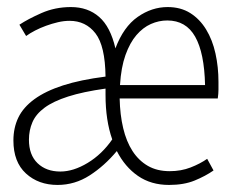

<svg xmlns="http://www.w3.org/2000/svg" viewBox="-20 -512 640 544"><path d="M143 12Q89 12 53.5 -20.5Q18 -53 18 -114Q18 -150 32 -179Q46 -208 77.5 -231Q109 -254 158.5 -270Q208 -286 279 -295Q278 -382 250.5 -417.5Q223 -453 177 -453Q161 -453 144 -449Q127 -445 110.5 -439Q94 -433 79.5 -425.5Q65 -418 54 -410L35 -442Q59 -458 97.5 -475Q136 -492 181 -492Q229 -492 261 -464Q293 -436 307 -375Q330 -436 370 -464Q410 -492 455 -492Q492 -492 519 -475Q546 -458 564 -428.5Q582 -399 590.5 -360.5Q599 -322 599 -280Q599 -269 599 -258Q599 -247 597 -233H319Q320 -187 329 -149Q338 -111 355.5 -84Q373 -57 399 -42Q425 -27 461 -27Q493 -27 520 -37.5Q547 -48 567 -62L585 -29Q562 -13 531.5 -0.5Q501 12 459 12Q408 12 371 -13.5Q334 -39 311 -84Q276 -42 234 -15Q192 12 143 12ZM151 -26Q188 -26 228.5 -50.5Q269 -75 298 -117Q279 -171 279 -243V-261Q215 -252 173 -238.5Q131 -225 106.5 -207Q82 -189 72 -166Q62 -143 62 -116Q62 -73 86.5 -49.5Q111 -26 151 -26ZM454 -454Q430 -454 407.5 -444Q385 -434 366.5 -412.5Q348 -391 335.5 -356Q323 -321 320 -271H561Q559 -362 533 -408Q507 -454 454 -454Z"/></svg>

Font: Source Code Pro Light
Style: Regular
Weight: 300
Monospace: yes
Designer: Paul D. Hunt, Teo Tuominen
Foundry: Adobe Systems Incorporated
Version: Version 2.030;PS 1.000;hotconv 16.6.51;makeotf.lib2.5.65220